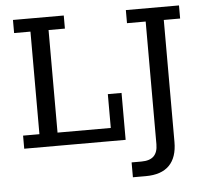

<svg xmlns="http://www.w3.org/2000/svg" viewBox="-53 -639 927 866"><g transform="rotate(-5 410.5 -206.0)"><path d="M36.9 0V-59.3H110.9V-523.7H36.9V-583H266.9V-523.7H192.9V-59.3H434V-212.4H496.1V0ZM572.6 171H514V103.7H558.4Q596.4 103.7 614.5 85.8Q632.6 67.9 632.6 31.7V-523.7H548V-583H788.6V-523.7H714.6V28.7Q714.6 98.5 678.9 134.8Q643.2 171 572.6 171Z"/></g></svg>

Font: Rokkitt SemiBold
Style: Regular
Weight: 600
Designer: Vernon Adams
Foundry: Vernon Adams
Version: Version 3.103